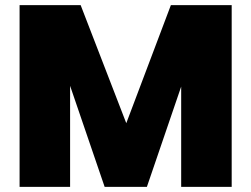

<svg xmlns="http://www.w3.org/2000/svg" viewBox="-20 -725 975 745"><path d="M56 -705H293L470 -247L643 -705H879V0H683V-389L550 0H386L252 -392V0H56Z"/></svg>

Font: SVN-Poppins ExtraBold
Style: Regular
Weight: 800
Designer: Ninad Kale (Devanagari), Jonny Pinhorn (Latin)
Foundry: Indian Type Foundry
Version: Version 3.002 2017; ttfautohint (v1.8.3)